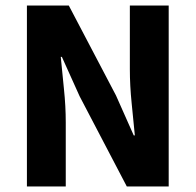

<svg xmlns="http://www.w3.org/2000/svg" viewBox="-20 -672 705 692"><path d="M77 0V-652H228L398 -328L462 -184H466Q461 -236 454.5 -300Q448 -364 448 -422V-652H588V0H437L267 -325L203 -467H199Q204 -413 210.5 -351Q217 -289 217 -231V0Z"/></svg>

Font: Font
Style: ¶
Weight: 700
Designer: Paul D. Hunt
Foundry: Adobe Systems Incorporated
Version: Version 3.000